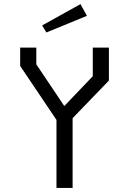

<svg xmlns="http://www.w3.org/2000/svg" viewBox="-20 -932 640 952"><path d="M440 -696H520V-532.5L340 -346V0H260V-337.5L80 -605V-696H160V-613L298 -407.5H300L440 -554ZM379 -911.5 189 -806 210 -771 411 -853.5Z"/></svg>

Font: Kode Mono
Style: Regular
Weight: 400
Monospace: yes
Designer: Isa Ozler
Foundry: Kadena LLC
Version: Version 1.000;gftools[0.9.28]